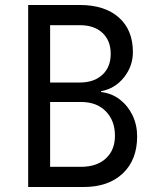

<svg xmlns="http://www.w3.org/2000/svg" viewBox="-20 -750 640 770"><path d="M93 0V-730H300Q400 -730 456.5 -680Q513 -630 513 -541Q513 -485 477.5 -440Q442 -395 385 -384V-381Q428 -376 460.5 -351Q493 -326 511.5 -287.5Q530 -249 530 -203Q530 -109 472.5 -54.5Q415 0 315 0ZM181 -419H299Q357 -419 390.5 -450Q424 -481 424 -534Q424 -587 391 -618Q358 -649 300 -649H181ZM181 -81H305Q368 -81 404.5 -114.5Q441 -148 441 -206Q441 -266 404.5 -303.5Q368 -341 305 -341H181Z"/></svg>

Font: JetBrainsMonoNL NF
Style: Regular
Weight: 400
Designer: Philipp Nurullin, Konstantin Bulenkov
Foundry: JetBrains
Version: Version 2.304; ttfautohint (v1.8.4.7-5d5b);Nerd Fonts 3.2.1